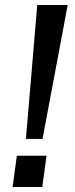

<svg xmlns="http://www.w3.org/2000/svg" viewBox="-20 -743 298 763"><path d="M249 -723H128L83 -191H149ZM165 -124H47L30 0H148Z"/></svg>

Font: United Sans Medium
Style: Italic
Weight: 500
Italic angle: -8°
Designer: Pablo Impallari, Rodrigo Fuenzalida (Modified by Dan O. Williams)
Version: Version 1.000;PS 001.000;hotconv 1.0.88;makeotf.lib2.5.64775